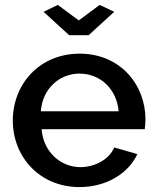

<svg xmlns="http://www.w3.org/2000/svg" viewBox="-20 -750 635 780"><path d="M215 -730 157 -702 261 -607H340L444 -702L385 -730L300 -667ZM303 10C413 10 502 -46 538 -124L444 -151C424 -103 366 -71 307 -71C226 -71 156 -133 149 -225H568C569 -234 571 -249 571 -265C571 -406 468 -532 304 -532C140 -532 32 -408 32 -260C32 -114 140 10 303 10ZM146 -298C152 -388 220 -451 303 -451C387 -451 454 -389 462 -298Z"/></svg>

Font: FIGSv2-sans-serif SemiBold
Style: Regular
Weight: 600
Designer: Matt McInerney, Pablo Impallari, Rodrigo Fuenzalida,Mirko Velimirovic
Foundry: Matt McInerney, Pablo Impallari, Rodrigo Fuenzalida
Version: Version 4.021;hotconv 1.0.109;makeotfexe 2.5.65596